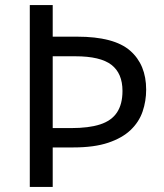

<svg xmlns="http://www.w3.org/2000/svg" viewBox="-20 -734 645 754"><path d="M554 -382Q554 -337 540 -296Q526 -255 493 -223.5Q460 -192 405 -173.5Q350 -155 268 -155H187V0H97V-714H187V-590H283Q428 -590 491 -535Q554 -480 554 -382ZM259 -231Q329 -231 373.5 -245.5Q418 -260 439.5 -292.5Q461 -325 461 -377Q461 -446 417.5 -479.5Q374 -513 276 -513H187V-231Z"/></svg>

Font: Noto Sans Cham
Style: Regular
Weight: 400
Designer: Monotype Design Team
Foundry: Monotype Imaging Inc.
Version: Version 2.002